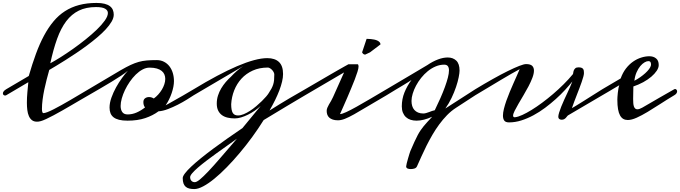

<svg xmlns="http://www.w3.org/2000/svg" viewBox="-42 -802 4584 1294"><path d="M555.2 -200.7Q558.6 -202.6 562.5 -202.6Q568.4 -202.6 573.2 -198.7Q578.1 -194.8 578.1 -188Q578.1 -182.1 573 -174.8Q567.9 -167.5 555.2 -160.2Q530.3 -146 500.7 -128.7Q471.2 -111.3 440.2 -93.3Q409.2 -75.2 378.4 -57.6Q347.7 -40 320.1 -25.4Q292.5 -10.7 270 -0.2Q247.6 10.3 233.4 14.2Q225.6 16.6 219 17.3Q212.4 18.1 207 18.1Q186.5 18.1 173.3 7.8Q160.2 -2.4 152.6 -19.8Q145 -37.1 142.1 -60.3Q139.2 -83.5 139.2 -109.4Q139.2 -144.5 142.6 -180.9Q146 -217.3 148.9 -248L43 -185.5L0 -160.2Q-3.4 -158.2 -7.8 -158.2Q-13.7 -158.2 -18.1 -162.1Q-22.5 -166 -22.5 -172.9Q-22.5 -178.7 -17.6 -185.8Q-12.7 -192.9 0 -200.7L151.9 -290Q175.3 -371.1 200.2 -439Q225.1 -506.8 254.4 -561.5Q283.7 -616.2 318.4 -657.7Q353 -699.2 396 -726.8Q439 -754.4 491.5 -768.3Q543.9 -782.2 608.4 -782.2Q640.6 -782.2 662.6 -776.6Q684.6 -771 698.5 -760.5Q712.4 -750 718.5 -735.4Q724.6 -720.7 724.6 -703.1Q724.6 -681.2 710 -656Q695.3 -630.9 670.4 -604Q645.5 -577.1 612.8 -549.6Q580.1 -522 543.9 -495.1Q507.8 -468.3 470.5 -443.4Q433.1 -418.5 399.2 -397Q365.2 -375.5 336.7 -358.4Q308.1 -341.3 290 -330.6Q281.2 -299.8 272.5 -266.1Q263.7 -232.4 256.6 -198.2Q249.5 -164.1 245.1 -130.6Q240.7 -97.2 240.7 -67.9Q240.7 -56.2 242.9 -47.9Q245.1 -39.6 250.5 -39.6Q259.8 -39.6 278.1 -46.6Q296.4 -53.7 320.3 -65.9Q344.2 -78.1 372.8 -94Q401.4 -109.9 432.1 -127.9Q462.9 -146 494.1 -164.6Q525.4 -183.1 555.2 -200.7ZM296.9 -375.5Q326.2 -391.1 366.5 -416.5Q406.7 -441.9 450 -472.4Q493.2 -502.9 535.2 -536.6Q577.1 -570.3 610.6 -602.5Q644 -634.8 664.6 -663.8Q685.1 -692.9 685.1 -714.4Q685.1 -732.4 666.3 -743.4Q647.5 -754.4 605 -754.4Q538.1 -754.4 489.3 -730.5Q440.4 -706.5 404.5 -659.2Q368.7 -611.8 343 -540.8Q317.4 -469.7 296.9 -375.5Z M1013.7 -397Q1041.5 -397 1063.2 -385.7Q1085 -374.5 1099.9 -355.2Q1114.7 -335.9 1122.6 -310.1Q1130.4 -284.2 1130.4 -254.9Q1130.4 -237.8 1126.5 -217.3Q1122.6 -196.8 1115.2 -175Q1107.9 -153.3 1097.4 -131.8Q1086.9 -110.4 1074.2 -92.3Q1083.5 -97.2 1096.7 -104.5Q1109.9 -111.8 1124.8 -120.4Q1139.6 -128.9 1156 -138.2Q1172.4 -147.5 1188 -156.2L1263.7 -200.7Q1267.1 -202.6 1272.9 -202.6Q1284.2 -202.6 1284.2 -190.9Q1284.2 -174.8 1263.7 -160.2Q1246.1 -148.4 1217.8 -130.9Q1189.5 -113.3 1156.5 -96.4Q1123.5 -79.6 1089.6 -66.7Q1055.7 -53.7 1026.4 -51.8Q988.3 -23.4 937 -6.1Q885.7 11.2 817.4 11.2Q783.7 11.2 760.5 5.4Q737.3 -0.5 723.1 -11.7Q709 -22.9 702.6 -39.3Q696.3 -55.7 696.3 -77.1Q696.3 -108.4 709 -144Q721.7 -179.7 740.5 -213.6Q759.3 -247.6 780.8 -276.9Q802.2 -306.2 819.8 -325.2Q804.2 -311.5 775.6 -292.5Q747.1 -273.4 711.2 -251.7Q675.3 -230 635 -206.5Q594.7 -183.1 555.2 -160.2Q549.3 -157.7 544.4 -157.7Q538.1 -157.7 534.7 -161.4Q531.2 -165 531.2 -170.9Q531.2 -177.7 536.9 -185.3Q542.5 -192.9 555.2 -200.7Q629.4 -244.1 681.6 -275.6Q733.9 -307.1 772 -329.1Q810.1 -351.1 838.4 -364.3Q866.7 -377.4 892.8 -384.8Q918.9 -392.1 947.3 -394.5Q975.6 -397 1013.7 -397ZM818.4 -30.8Q849.1 -30.8 878.4 -43.5Q907.7 -56.2 935.5 -78.1Q929.2 -85.4 926.8 -94.7Q924.3 -104 924.3 -113.8Q924.3 -130.9 935.5 -139.4Q946.8 -147.9 962.4 -147.9Q979 -147.9 994.6 -138.2Q1010.3 -149.4 1024.4 -165Q1038.6 -180.7 1049.1 -198.2Q1059.6 -215.8 1065.7 -234.4Q1071.8 -252.9 1071.8 -270.5Q1071.8 -285.6 1066.2 -299.6Q1060.5 -313.5 1048.1 -323.7Q1035.6 -334 1015.4 -340.1Q995.1 -346.2 966.3 -346.2Q942.4 -346.2 918.7 -333.5Q895 -320.8 873.3 -299.6Q851.6 -278.3 832.8 -251.2Q814 -224.1 800.3 -195.3Q786.6 -166.5 778.8 -138.7Q771 -110.8 771 -87.9Q771 -62.5 782.2 -46.6Q793.5 -30.8 818.4 -30.8Z M2014.6 -200.7Q2018.1 -202.6 2022.9 -202.6Q2028.8 -202.6 2033.4 -199Q2038.1 -195.3 2038.1 -189Q2038.1 -182.6 2032.7 -175.3Q2027.3 -168 2014.6 -160.2Q1990.7 -146 1959.7 -127.7Q1928.7 -109.4 1892.8 -87.9Q1856.9 -66.4 1816.9 -42.2Q1776.9 -18.1 1734.9 7.3Q1699.2 64.5 1658 121.1Q1616.7 177.7 1573.2 229.2Q1529.8 280.8 1486.3 325.2Q1442.9 369.6 1402.8 402.3Q1362.8 435.1 1327.9 453.6Q1293 472.2 1267.6 472.2Q1249 472.2 1234.4 468.8Q1219.7 465.3 1209.7 456.8Q1199.7 448.2 1194.6 434.1Q1189.5 419.9 1189.5 398.4Q1189.5 386.2 1204.6 366.2Q1219.7 346.2 1247.1 320.6Q1274.4 294.9 1312 264.4Q1349.6 233.9 1394.3 200.7Q1439 167.5 1489.3 132.1Q1539.6 96.7 1591.8 61.5Q1646.5 -5.9 1714.8 -87.9Q1696.3 -70.8 1674.3 -55.7Q1652.3 -40.5 1629.2 -29.1Q1606 -17.6 1583 -10.7Q1560.1 -3.9 1540 -3.9Q1513.7 -3.9 1491.5 -9.3Q1469.2 -14.6 1453.1 -26.6Q1437 -38.6 1428 -57.6Q1418.9 -76.7 1418.9 -104Q1418.9 -131.8 1427 -157.5Q1435.1 -183.1 1448.7 -206.1Q1462.4 -229 1479.5 -249Q1496.6 -269 1515.1 -285.6Q1533.2 -305.2 1553.5 -323Q1573.7 -340.8 1597.2 -356.4L1263.7 -160.2Q1255.4 -155.8 1250 -155.8Q1237.8 -155.8 1237.8 -168Q1237.8 -174.8 1243.9 -183.6Q1250 -192.4 1263.7 -200.7Q1347.2 -251.5 1420.7 -290.5Q1494.1 -329.6 1556.4 -356.2Q1618.7 -382.8 1669.7 -396.5Q1720.7 -410.2 1759.3 -410.2Q1811 -410.2 1838.4 -384Q1865.7 -357.9 1865.7 -303.2Q1865.7 -279.8 1859.1 -252Q1852.5 -224.1 1840.6 -192.6Q1828.6 -161.1 1811.8 -127Q1794.9 -92.8 1774.4 -57.1Q1844.7 -101.6 1906 -137.9Q1967.3 -174.3 2014.6 -200.7ZM1516.1 -100.1Q1516.1 -58.6 1526.6 -41.3Q1537.1 -23.9 1562 -23.9Q1580.1 -23.9 1601.1 -32.7Q1622.1 -41.5 1643.6 -55.4Q1665 -69.3 1685.3 -86.7Q1705.6 -104 1722.7 -120.6Q1739.7 -137.2 1751.7 -151.4Q1763.7 -165.5 1768.6 -173.8Q1780.3 -191.4 1787.6 -205.1Q1794.9 -218.8 1799.3 -232.7Q1803.7 -246.6 1805.2 -262.5Q1806.6 -278.3 1806.6 -300.3Q1806.6 -307.6 1802.2 -315.9Q1797.9 -324.2 1791.3 -331.1Q1784.7 -337.9 1777.1 -342.3Q1769.5 -346.7 1763.7 -346.7Q1706.1 -346.7 1661.4 -326.4Q1616.7 -306.2 1585.4 -272Q1554.2 -237.8 1536.6 -193.4Q1519 -148.9 1516.1 -100.1ZM1270.5 425.8Q1283.2 425.8 1305.7 407.2Q1328.1 388.7 1362.8 352.1Q1397.5 315.4 1444.8 260.5Q1492.2 205.6 1554.7 132.8Q1522.9 155.8 1487.1 181.2Q1451.2 206.5 1416.3 231.7Q1381.3 256.8 1349.4 281.2Q1317.4 305.7 1292.7 326.9Q1268.1 348.1 1253.7 365Q1239.3 381.8 1239.3 392.6Q1239.3 397 1240.7 402.8Q1242.2 408.7 1245.8 413.8Q1249.5 418.9 1255.6 422.4Q1261.7 425.8 1270.5 425.8Z M2563.5 -160.2Q2487.8 -116.7 2435.1 -84.7Q2382.3 -52.7 2345.2 -32Q2308.1 -11.2 2282.5 -1.2Q2256.8 8.8 2235.8 8.8Q2215.3 8.8 2200.9 3.9Q2186.5 -1 2177.2 -9.3Q2168 -17.6 2163.8 -29.3Q2159.7 -41 2159.7 -54.7Q2159.7 -64.9 2164.1 -75.7Q2168.5 -86.4 2175 -97.7Q2181.6 -108.9 2189 -121.3Q2196.3 -133.8 2202.6 -147.9L2276.9 -314L2014.6 -160.2Q2008.3 -157.7 2005.9 -157.7Q2000 -157.7 1995.4 -161.6Q1990.7 -165.5 1990.7 -171.9Q1990.7 -177.7 1995.8 -185.1Q2001 -192.4 2014.6 -200.7L2141.1 -274.4Q2166 -289.1 2191.4 -303.7Q2216.8 -318.4 2239 -331.1Q2261.2 -343.8 2279.1 -353.8Q2296.9 -363.8 2306.6 -369.1H2369.6Q2371.6 -367.7 2373 -364.3Q2374.5 -360.8 2374.5 -354Q2374.5 -341.3 2367.2 -318.1Q2359.9 -294.9 2348.9 -266.1Q2337.9 -237.3 2324.5 -205.8Q2311 -174.3 2299.3 -146Q2287.6 -118.2 2274.9 -90.3Q2262.2 -62.5 2249.5 -33.2Q2262.7 -33.2 2291.3 -46.4Q2319.8 -59.6 2360.6 -82.3Q2401.4 -105 2452.9 -135.5Q2504.4 -166 2563.5 -200.7Q2565.4 -202.6 2570.8 -202.6Q2576.7 -202.6 2581.8 -198.7Q2586.9 -194.8 2586.9 -188Q2586.9 -182.1 2581.8 -175Q2576.7 -168 2563.5 -160.2ZM2428.7 -540Q2431.6 -540 2439.7 -539.8Q2447.8 -539.6 2458 -538.6Q2468.3 -537.6 2479.5 -535.4Q2490.7 -533.2 2500 -529.1Q2509.3 -524.9 2515.6 -518.6Q2522 -512.2 2522.5 -502.9L2451.7 -449.2L2419.4 -434.1Q2410.6 -434.1 2405.8 -439Q2400.9 -443.8 2398.4 -449.2Z M3161.6 -200.7Q3165 -202.1 3168.9 -202.1Q3174.3 -202.1 3177.5 -198.2Q3180.7 -194.3 3180.7 -188.5Q3180.7 -181.6 3176 -174.1Q3171.4 -166.5 3161.6 -160.2L3031.7 -75.7Q2999 -54.7 2970.9 -25.9Q2942.9 2.9 2918.5 36.1Q2894 69.3 2872.8 105.7Q2851.6 142.1 2833 179Q2814.5 215.8 2798.6 251.5Q2782.7 287.1 2768.6 318.4Q2763.7 329.6 2752 333.5Q2740.2 337.4 2727.5 337.4Q2723.1 337.4 2717.8 336.9Q2712.4 336.4 2707.3 334.7Q2702.1 333 2698.7 329.3Q2695.3 325.7 2695.3 319.3Q2695.3 314 2699.2 298.6Q2703.1 283.2 2708 266.1Q2712.9 249 2717.5 234.4Q2722.2 219.7 2723.6 216.3Q2739.3 179.7 2751.2 153.6Q2763.2 127.4 2773.2 108.6Q2783.2 89.8 2793 75.7Q2802.7 61.5 2813.7 48.1Q2824.7 34.7 2838.4 19.8Q2852.1 4.9 2870.6 -15.1Q2842.3 -2.4 2815.7 4.4Q2789.1 11.2 2765.6 11.2Q2743.7 11.2 2725.3 5.4Q2707 -0.5 2693.8 -12.7Q2680.7 -24.9 2673.3 -43Q2666 -61 2666 -85.4Q2666 -134.3 2683.8 -178.7Q2701.7 -223.1 2731 -262.7Q2720.7 -255.9 2707.8 -247.8Q2694.8 -239.7 2681.2 -231.4Q2667.5 -223.1 2653.6 -214.8Q2639.6 -206.5 2626.5 -198.7L2563.5 -160.2Q2560.5 -158.7 2558.1 -158.7Q2552.7 -158.7 2548.3 -163.3Q2543.9 -168 2543.9 -174.8Q2543.9 -180.7 2548.3 -187.5Q2552.7 -194.3 2563.5 -200.7Q2654.3 -253.9 2722.4 -294.7Q2790.5 -335.4 2837.9 -363.3Q2874.5 -388.2 2909.7 -401.4Q2944.8 -414.6 2975.6 -414.6Q3010.7 -414.6 3033 -393.6Q3055.2 -372.6 3055.2 -326.2Q3055.2 -310.1 3049.3 -280.8Q3043.5 -251.5 3031.5 -215.8Q3019.5 -180.2 3001.5 -142.3Q2983.4 -104.5 2959.5 -70.8ZM2951.7 -366.2Q2921.9 -366.2 2893.8 -354.2Q2865.7 -342.3 2841.3 -322.5Q2816.9 -302.7 2796.6 -277.3Q2776.4 -252 2762 -224.9Q2747.6 -197.8 2739.5 -170.9Q2731.4 -144 2731.4 -121.6Q2731.4 -103 2736.1 -87.6Q2740.7 -72.3 2750.7 -61Q2760.7 -49.8 2775.6 -43.5Q2790.5 -37.1 2811 -37.1Q2819.8 -37.1 2829.6 -40Q2839.4 -43 2849.6 -46.6Q2859.9 -50.3 2869.6 -54Q2879.4 -57.6 2888.2 -59.1Q2908.7 -101.1 2926.3 -140.9Q2943.8 -180.7 2956.5 -215.6Q2969.2 -250.5 2976.6 -279.1Q2983.9 -307.6 2983.9 -327.6Q2983.9 -346.2 2976.3 -356.2Q2968.8 -366.2 2951.7 -366.2Z M3431.6 -12.2Q3450.7 -14.6 3479 -27.6Q3507.3 -40.5 3541 -61.3Q3574.7 -82 3611.6 -109.4Q3648.4 -136.7 3685.1 -168Q3721.7 -199.2 3756.1 -233.4Q3790.5 -267.6 3818.8 -301.8Q3820.8 -304.7 3821.5 -312.3Q3822.3 -319.8 3825.4 -327.9Q3828.6 -335.9 3835.7 -342Q3842.8 -348.1 3857.4 -348.1Q3869.6 -348.1 3877 -345.2Q3884.3 -342.3 3887.9 -337.2Q3891.6 -332 3892.6 -325Q3893.6 -317.9 3893.6 -309.1Q3893.6 -300.3 3889.4 -284.9Q3885.3 -269.5 3878.4 -249.8Q3871.6 -230 3862.8 -207Q3854 -184.1 3845 -160.9Q3835.9 -137.7 3827.4 -115Q3818.8 -92.3 3812.5 -73.2Q3818.8 -76.7 3831.1 -84Q3843.3 -91.3 3859.1 -101.1Q3875 -110.8 3892.8 -122.1Q3910.6 -133.3 3928.2 -144.5L4017.6 -200.7Q4021 -202.6 4024.9 -202.6Q4030.3 -202.6 4034.7 -198.5Q4039.1 -194.3 4039.1 -188Q4039.1 -181.2 4033.9 -174.1Q4028.8 -167 4017.6 -160.2L3787.1 -24.9Q3783.2 -22.5 3779.5 -17.3Q3775.9 -12.2 3771.2 -7.3Q3766.6 -2.4 3760 1.2Q3753.4 4.9 3743.2 4.9Q3733.4 4.9 3727.1 -0.2Q3720.7 -5.4 3720.7 -14.2Q3720.7 -25.4 3726.3 -43.5Q3731.9 -61.5 3740.5 -83.3Q3749 -105 3760 -128.7Q3771 -152.3 3781.5 -175Q3792 -197.8 3801 -218Q3810.1 -238.3 3815.4 -252.9Q3794.4 -226.6 3766.1 -195.8Q3737.8 -165 3703.9 -134.5Q3669.9 -104 3631.8 -75.4Q3593.8 -46.9 3553.2 -25.1Q3512.7 -3.4 3471.2 9.8Q3429.7 22.9 3388.7 22.9Q3365.2 22.9 3356.4 10.5Q3347.7 -2 3347.7 -22.9Q3347.7 -42 3354 -67.9Q3360.4 -93.8 3370.6 -123Q3380.9 -152.3 3393.8 -183.1Q3406.7 -213.9 3419.2 -242.2Q3431.6 -270.5 3442.6 -294.9Q3453.6 -319.3 3460.4 -335.9Q3437.5 -323.7 3406 -305.7Q3374.5 -287.6 3336.4 -264.9Q3298.3 -242.2 3254.2 -215.6Q3210 -189 3161.6 -160.2Q3156.2 -157.2 3151.9 -157.2Q3146 -157.2 3141.6 -161.1Q3137.2 -165 3137.2 -171.4Q3137.2 -177.2 3142.8 -184.8Q3148.4 -192.4 3161.6 -200.7Q3223.6 -238.3 3279.3 -269.5Q3335 -300.8 3380.1 -323Q3425.3 -345.2 3457.3 -357.7Q3489.3 -370.1 3503.4 -370.1Q3532.7 -370.1 3544.7 -358.4Q3556.6 -346.7 3556.6 -326.2Q3556.6 -305.2 3546.1 -277.6Q3535.6 -250 3520 -220.2Q3504.4 -190.4 3486.3 -160.2Q3468.3 -129.9 3452.6 -103Q3437 -76.2 3426.5 -55.2Q3416 -34.2 3416 -22.9Q3416 -11.7 3427.2 -11.7Q3431.2 -11.7 3431.6 -12.2Z M4017.6 -160.2Q4012.7 -156.7 4006.3 -156.7Q4000 -156.7 3996.1 -160.4Q3992.2 -164.1 3992.2 -169.9Q3992.2 -176.3 3997.8 -184.3Q4003.4 -192.4 4017.6 -200.7L4141.1 -273.4Q4154.8 -312 4176.5 -340.1Q4198.2 -368.2 4224.4 -386.5Q4250.5 -404.8 4279.1 -413.8Q4307.6 -422.9 4334.5 -422.9Q4361.8 -422.9 4379.6 -408.4Q4397.5 -394 4397.5 -363.8Q4397.5 -345.2 4384 -325Q4370.6 -304.7 4347.4 -284.9Q4324.2 -265.1 4293 -248Q4261.7 -231 4226.6 -219.2Q4226.6 -195.8 4225.8 -174.8Q4225.1 -153.8 4225.1 -135.3Q4225.1 -119.6 4226.1 -106.7Q4227.1 -93.8 4230.2 -84.7Q4233.4 -75.7 4239 -70.6Q4244.6 -65.4 4253.4 -65.4Q4267.1 -65.4 4286.4 -76.4Q4305.7 -87.4 4335 -104.5Q4361.3 -120.1 4402.3 -143.6Q4443.4 -167 4502.4 -200.7Q4504.4 -202.1 4507.8 -202.1Q4513.2 -202.1 4517.3 -197.5Q4521.5 -192.9 4521.5 -186Q4521.5 -180.2 4517.3 -173.3Q4513.2 -166.5 4502.4 -160.2Q4454.1 -131.3 4408.7 -101.8Q4363.3 -72.3 4323 -48.1Q4282.7 -23.9 4248.5 -8.5Q4214.4 6.8 4189 6.8Q4171.9 6.8 4158.9 -0.5Q4146 -7.8 4137 -23.9Q4127.9 -40 4123.3 -66.2Q4118.7 -92.3 4118.7 -129.9Q4118.7 -135.7 4119.4 -148.7Q4120.1 -161.6 4121.8 -176.5Q4123.5 -191.4 4126 -205.6Q4128.4 -219.7 4131.8 -227.5Q4128.4 -225.6 4121.8 -221.7Q4115.2 -217.8 4106.4 -212.6Q4097.7 -207.5 4087.9 -201.7Q4078.1 -195.8 4068.4 -189.9ZM4344.7 -359.9Q4345.7 -362.8 4345.7 -366.2Q4345.7 -378.4 4341.6 -384.3Q4337.4 -390.1 4327.6 -390.1Q4316.4 -390.1 4301.8 -381.6Q4287.1 -373 4273.2 -356.4Q4259.3 -339.8 4248.3 -314.9Q4237.3 -290 4233.4 -257.8Q4253.4 -268.1 4272.5 -281.5Q4291.5 -294.9 4306.9 -308.8Q4322.3 -322.8 4332.3 -336.2Q4342.3 -349.6 4344.7 -359.9Z"/></svg>

Font: Meddon
Style: Regular
Weight: 400
Designer: Vernon Adams
Foundry: Vernon Adams
Version: Version 1.000